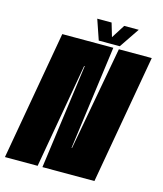

<svg xmlns="http://www.w3.org/2000/svg" viewBox="-163 -883 822 970"><g transform="rotate(15 248.5 -398.0)"><path d="M-45 0 74 -675H341L268 -132H270.5L370 -675H542L423 0H151L225.5 -548H222.5L126 0ZM260.5 -691 224.5 -796H299.5L320.5 -725L365.5 -796H441.5L370.5 -691Z"/></g></svg>

Font: Anybody UltraCondensed Black
Style: Italic
Weight: 900
Width: 1
Italic angle: -10°
Designer: Tyler Finck
Foundry: Etcetera Type Company
Version: Version 1.010; ttfautohint (v1.8.3) -l 8 -r 50 -G 200 -x 14 